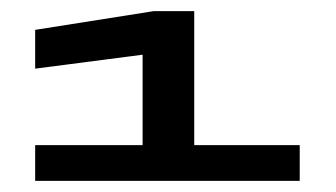

<svg xmlns="http://www.w3.org/2000/svg" viewBox="-20 -699 602 344"><path d="M43 -375V-439H235.5V-601L43 -576V-645.5L255 -679H328V-439H517V-375Z"/></svg>

Font: Anybody UltraExpanded Regular
Style: Bold
Weight: 700
Width: 9
Designer: Tyler Finck
Foundry: Etcetera Type Company
Version: Version 1.010; ttfautohint (v1.8.3) -l 8 -r 50 -G 200 -x 14 